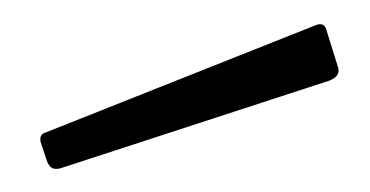

<svg xmlns="http://www.w3.org/2000/svg" viewBox="-20 -776 312 162"><path d="M255 -752 265 -720Q268 -712 258 -708L31 -634Q27 -633 24.5 -634Q22 -635 20 -639L15 -654Q12 -662 18 -664L247 -755Q253 -757 255 -752Z"/></svg>

Font: Libre Franklin Thin Thin
Style: Regular
Weight: 250
Version: Version 3.000